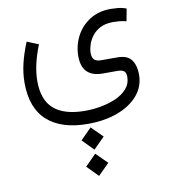

<svg xmlns="http://www.w3.org/2000/svg" viewBox="-93 -419 907 1026"><g transform="rotate(-10 360.5 94.0)"><path d="M301.8 324.7 361.3 264.6 421.9 324.7 361.3 385.3ZM301.8 467.3 361.3 407.2 421.9 467.3 361.3 527.8ZM167 -220.7Q124 -113.8 124 -27.8Q124 74.7 179.9 123.3Q235.8 171.9 348.6 172.4Q391.1 172.4 435.5 164.3Q480 156.2 517.6 139.4Q555.2 122.6 578.4 95.9Q601.6 69.3 601.6 32.7Q601.6 9.3 590.1 0.7Q578.6 -7.8 555.7 -7.8H475.6Q362.8 -7.8 362.8 -121.1Q362.8 -178.2 388.4 -228.3Q414.1 -278.3 462.2 -309.3Q510.3 -340.3 577.1 -340.3Q590.3 -340.3 614 -338.4Q637.7 -336.4 661.6 -327.6L648.9 -260.7Q628.4 -266.1 609.4 -267.6Q590.3 -269 577.1 -269Q535.6 -269 507.3 -254.2Q479 -239.3 462.2 -216.6Q445.3 -193.8 438 -169.7Q430.7 -145.5 430.7 -127.4Q430.7 -104 441.2 -91.6Q451.7 -79.1 480.5 -79.1H568.4Q623 -78.6 644.3 -47.9Q665.5 -17.1 665.5 30.8Q665.5 95.2 624.8 143.1Q584 190.9 513.2 217.3Q442.4 243.7 351.1 243.7Q209 243.7 132.1 175.3Q55.2 106.9 55.2 -31.2Q55.2 -81.1 67.4 -133.5Q79.6 -186 104.5 -246.1Z"/></g></svg>

Font: Vazir Light WOL
Style: Light-WOL
Weight: 300
Designer: Saber Rastikerdar
Foundry: Saber Rastikerdar
Version: Version 30.0.0